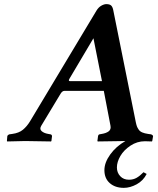

<svg xmlns="http://www.w3.org/2000/svg" viewBox="-20 -678 759 923"><path d="M575.2 225.1Q533.7 225.1 507.8 202.4Q481.9 179.7 481.9 140.1Q481.9 103.5 510 64.5Q538.1 25.4 583 0L450.2 2L448.2 0L451.2 -22.9Q452.6 -30.8 458 -32.2L469.2 -34.2Q490.2 -37.6 502.4 -46.6Q514.6 -55.7 511.2 -73.2L479 -241.2H290Q279.3 -241.2 271 -227.1L178.2 -73.2Q168.9 -57.6 180.2 -47.6Q191.4 -37.6 211.9 -34.2L223.1 -32.2Q230 -30.3 230 -22.9L227.1 0L225.1 2Q137.2 0 101.1 0L15.1 2L13.2 0L15.1 -22.9Q16.1 -28.8 24.9 -32.2L39.1 -34.2Q71.3 -38.6 90.3 -54.4Q109.4 -70.3 124 -94.2L443.8 -627Q453.6 -643.1 467 -650.6Q480.5 -658.2 491.2 -658.2Q507.8 -658.2 514.9 -650.9Q522 -643.6 524.9 -627L632.8 -90.8Q635.7 -77.1 638.2 -70.6Q640.6 -64 646.5 -55.2Q652.3 -46.4 663.6 -41.5Q674.8 -36.6 691.9 -34.2L706.1 -32.2Q715.8 -28.3 715.8 -22.9L711.9 0L710 2Q695.8 1 676.8 1Q639.2 1 607.2 22.2Q575.2 43.5 558.6 72Q542 100.6 542 127Q542 151.9 557.9 168.9Q573.7 186 600.1 186Q620.6 186 636.7 176.8Q652.8 167.5 669.9 149.9L685.1 158.2Q668.5 190.9 637 208Q605.5 225.1 575.2 225.1ZM315.9 -288.1H470.2L429.2 -494.1L314 -299.8Q307.1 -288.1 315.9 -288.1Z"/></svg>

Font: Linux Libertine
Style: Bold Italic
Weight: 700
Italic angle: -11.5°
Designer: Philipp H. Poll
Foundry: Philipp H. Poll
Version: Version 4.0.5